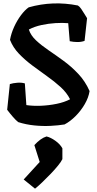

<svg xmlns="http://www.w3.org/2000/svg" viewBox="-20 -741 580 1151"><path d="M153 -564Q164 -529 196 -499Q228 -469 271.5 -439.5Q315 -410 361.5 -376Q408 -342 449.5 -298Q491 -254 517 -195Q511 -156 488 -116.5Q465 -77 433 -45Q401 -13 367 5Q331 11 284 13.5Q237 16 186.5 11Q136 6 89 -9Q75 -20 56 -42Q37 -64 23 -83L39 -237Q58 -243 83.5 -245Q109 -247 129 -241L138 -111Q178 -105 225.5 -107Q273 -109 319.5 -118.5Q366 -128 400 -146Q380 -186 343 -219.5Q306 -253 261.5 -284.5Q217 -316 173 -349Q129 -382 93.5 -419Q58 -456 40 -502Q47 -541 64.5 -579.5Q82 -618 105.5 -649.5Q129 -681 152 -697Q297 -738 447 -708Q457 -702 467 -687.5Q477 -673 486.5 -657Q496 -641 502 -632L487 -496Q468 -489 444.5 -489Q421 -489 398 -494L389 -602Q355 -605 313 -602.5Q271 -600 229 -591Q187 -582 153 -564ZM259 77Q284 83 312 103Q340 123 354 148V213Q347 228 328 251.5Q309 275 284 301Q259 327 234 351Q209 375 190 390L122 335L218 230L186 129Q223 88 259 77Z"/></svg>

Font: Langar
Style: Regular
Weight: 400
Designer: Alessia Mazzarella
Foundry: Typeland
Version: Version 1.001; ttfautohint (v1.8.3)